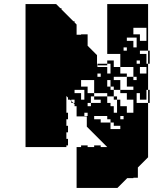

<svg xmlns="http://www.w3.org/2000/svg" viewBox="-20 -720 780 940"><path d="M697 -520V-584H633V-552H665V-520ZM457 -408H505V-400H457ZM697 -360V-392H665V-360ZM569 -392V-360H601V-344H633V-328H649V-344H633V-392ZM409 -264H441V-328H377V-296H409ZM441 -264V-248H505V-216H521V-200H537V-168H553V-232H537V-248H505V-264ZM601 -168H633V-232H601V-264H569V-280H537V-296H521V-328H505V-296H521V-280H537V-248H553V-232H569V-200H601ZM585 -472H601V-488H585ZM649 -536H601V-520H633V-488H649ZM649 -408H665V-424H649ZM457 -344H473V-360H457ZM537 -328H569V-280H633V-296H601V-344H537ZM393 -280H345V-264H377V-232H393ZM345 -232H329V-226L339 -216H345ZM425 -248V-216H473V-232H441V-248ZM409 -200H425V-216H409ZM393 -152H409V-168H393ZM569 -136H585V-152H569ZM505 -136V-152H441V-136H473V-120H521V-88H569V-104H537V-120H521V-136ZM313 -8H305V0H105V-700H255L275 -680H281V-674L339 -616H345V-610L355 -600V-550H377V-552H409V-496L455 -450V-400H457V-392H505V-360H521V-408H505V-424H537V-392H569V-456H505V-700H705V-472H713V-408H705V-472H665V-456H697V-408H705V-280H713V-216H705V-280H697V-232H665V-264H649V-216H705V50L655 100V150H633V152H603L555 200H355V0H377V-8H409V0H441V-8H473V0H505L405 -100V-150H355V-200H345V-210L339 -216H329V-226L323 -232H313V-242L305 -250V-168H313V-136H305V-104H313V-72H305V-40H313Z"/></svg>

Font: Rubik Broken Fax
Style: Regular
Weight: 400
Designer: Hubert and Fischer, NaN
Foundry: Hubert and Fischer, NaN
Version: Version 2.201